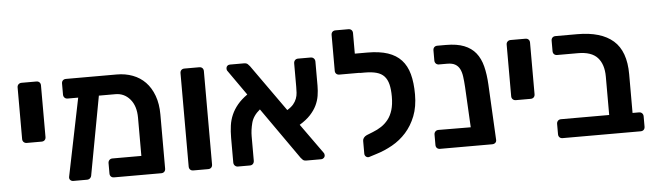

<svg xmlns="http://www.w3.org/2000/svg" viewBox="-46 -885 3651 1072"><g transform="rotate(-5 1779.0 -349.5)"><path d="M87 -234Q77 -234 70 -240.5Q63 -247 63 -258V-547Q63 -558 70 -564.5Q77 -571 87 -571H170Q181 -571 187.5 -564.5Q194 -558 194 -547V-258Q194 -247 187.5 -240.5Q181 -234 170 -234Z M511 -462 430 -25Q429 -14 422 -7Q415 0 404 0H328Q317 0 310.5 -7Q304 -14 306 -25L395 -461H336Q325 -461 318.5 -468Q312 -475 312 -485V-547Q312 -558 318.5 -564.5Q325 -571 336 -571H621Q669 -571 710 -555.5Q751 -540 780.5 -509.5Q810 -479 827 -433Q844 -387 844 -327V-24Q844 -13 837.5 -6.5Q831 0 820 0H556Q545 0 538.5 -6.5Q532 -13 532 -24V-82Q532 -92 538.5 -99Q545 -106 556 -106H718V-320Q718 -386 685.5 -424Q653 -462 604 -462Z M1000 0Q989 0 982.5 -6.5Q976 -13 976 -24V-547Q976 -558 982.5 -564.5Q989 -571 1000 -571H1083Q1094 -571 1100.5 -564.5Q1107 -558 1107 -547V-24Q1107 -13 1100.5 -6.5Q1094 0 1083 0Z M1634 0Q1620 0 1613.5 -6.5Q1607 -13 1603 -18L1400 -307Q1361 -275 1351 -235.5Q1341 -196 1341 -161V-25Q1341 -14 1334.5 -7Q1328 0 1317 0H1250Q1240 0 1233 -7Q1226 -14 1226 -25V-163Q1226 -199 1230.5 -231Q1235 -263 1247.5 -291.5Q1260 -320 1281.5 -346Q1303 -372 1337 -396L1240 -534Q1236 -539 1235 -542.5Q1234 -546 1234 -550Q1234 -559 1240 -565Q1246 -571 1255 -571H1334Q1348 -571 1355 -564Q1362 -557 1366 -552L1552 -290Q1575 -304 1587 -318.5Q1599 -333 1605 -349Q1611 -365 1612 -382Q1613 -399 1613 -416V-546Q1613 -557 1619.5 -564Q1626 -571 1637 -571H1708Q1718 -571 1725 -564Q1732 -557 1732 -546V-411Q1732 -382 1727.5 -354.5Q1723 -327 1710.5 -301Q1698 -275 1675 -250Q1652 -225 1614 -202L1732 -37Q1736 -32 1737 -28Q1738 -24 1738 -21Q1738 -12 1731.5 -6Q1725 0 1717 0Z M1984 11Q1974 13 1966.5 6.5Q1959 0 1959 -11V-82Q1959 -91 1965 -99Q1971 -107 1982 -112L2017 -126Q2043 -136 2065 -150.5Q2087 -165 2104 -186.5Q2121 -208 2130.5 -239Q2140 -270 2140 -314Q2140 -355 2133 -383Q2126 -411 2110 -428.5Q2094 -446 2067 -453.5Q2040 -461 2001 -461H1974Q1972 -461 1972 -462H1859Q1848 -462 1841.5 -468.5Q1835 -475 1835 -485V-686Q1835 -697 1841.5 -703.5Q1848 -710 1859 -710H1931Q1942 -710 1948.5 -703.5Q1955 -697 1955 -686V-571H2025Q2093 -571 2139.5 -555.5Q2186 -540 2215 -508.5Q2244 -477 2257 -429Q2270 -381 2270 -315Q2270 -246 2249.5 -194Q2229 -142 2195 -104Q2161 -66 2116.5 -41Q2072 -16 2025 -2Z M2383 0Q2372 0 2365.5 -6.5Q2359 -13 2359 -24V-82Q2359 -92 2365.5 -99Q2372 -106 2383 -106L2564 -105L2552 -332Q2550 -365 2546.5 -390.5Q2543 -416 2534 -433.5Q2525 -451 2508.5 -460.5Q2492 -470 2464 -470H2418Q2407 -470 2400.5 -477Q2394 -484 2394 -494V-551Q2394 -562 2400.5 -568.5Q2407 -575 2418 -575H2466Q2527 -575 2567.5 -559Q2608 -543 2632.5 -512.5Q2657 -482 2668.5 -437Q2680 -392 2683 -333L2699 -24Q2700 -13 2693 -6.5Q2686 0 2675 0Z M2828 -234Q2818 -234 2811 -240.5Q2804 -247 2804 -258V-547Q2804 -558 2811 -564.5Q2818 -571 2828 -571H2911Q2922 -571 2928.5 -564.5Q2935 -558 2935 -547V-258Q2935 -247 2928.5 -240.5Q2922 -234 2911 -234Z M3070 0Q3059 0 3052.5 -6.5Q3046 -13 3046 -24V-82Q3046 -92 3052.5 -99Q3059 -106 3070 -106H3340V-321Q3340 -390 3306 -427.5Q3272 -465 3197 -465H3080Q3069 -465 3062.5 -471.5Q3056 -478 3056 -489V-547Q3056 -558 3062.5 -564.5Q3069 -571 3080 -571H3202Q3335 -571 3403 -511.5Q3471 -452 3471 -323V-106H3507Q3518 -106 3524.5 -99Q3531 -92 3531 -82V-24Q3531 -13 3524.5 -6.5Q3518 0 3507 0Z"/></g></svg>

Font: Fz Rubik Med
Style: Regular
Weight: 500
Designer: Hubert and Fischer
Foundry: Hubert and Fischer
Version: Vit hóa bi FontZin.com